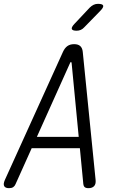

<svg xmlns="http://www.w3.org/2000/svg" viewBox="-36 -970 656 1000"><path d="M398 -11 380 -198H129L45 -11Q41 -1 33 4.5Q25 10 11 10Q-8 10 -14 -0.5Q-20 -11 -11 -32L292 -700Q301 -720 315 -730Q329 -740 350 -740Q371 -740 382 -730Q393 -720 395 -700L462 -32Q464 -11 454 -0.5Q444 10 425 10Q411 10 405 4.5Q399 -1 398 -11ZM374 -257 337 -642Q336 -647 333.5 -647Q331 -647 329 -642L156 -257ZM363 -810Q341 -810 338 -819Q335 -828 352 -846L431 -930Q441 -940 451.5 -945Q462 -950 474 -950Q499 -950 501.5 -940.5Q504 -931 485 -912L403 -828Q395 -819 385 -814.5Q375 -810 363 -810Z"/></svg>

Font: Maple Mono NL ExtraLight
Style: Italic
Weight: 275
Italic angle: -10°
Monospace: yes
Designer: subframe7536
Version: Version 7.000